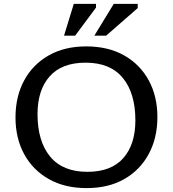

<svg xmlns="http://www.w3.org/2000/svg" viewBox="-20 -955 887 985"><path d="M422.5 -717Q535 -717 616.8 -670.8Q698.5 -624.5 743 -542.8Q787.5 -461 787.5 -354.5Q787.5 -247.5 743.2 -165.2Q699 -83 617.8 -36.5Q536.5 10 424.5 10Q312.5 10 230.5 -36.2Q148.5 -82.5 104 -164.2Q59.5 -246 59.5 -352.5Q59.5 -460 103.8 -542Q148 -624 229.5 -670.5Q311 -717 422.5 -717ZM428 -73.5Q550.5 -73.5 612.5 -143.8Q674.5 -214 674.5 -337.5Q674.5 -476.5 610.2 -555Q546 -633.5 419 -633.5Q297 -633.5 234.8 -563.2Q172.5 -493 172.5 -369.5Q172.5 -230.5 237 -152Q301.5 -73.5 428 -73.5ZM464 -772 563.5 -935H686.5V-913.5L524.5 -772ZM308.5 -772 358.5 -935H472.5V-916L365.5 -772Z"/></svg>

Font: Newsreader 6pt
Style: Regular
Weight: 400
Designer: Hugues Gentile
Foundry: Production Type
Version: Version 1.003; ttfautohint (v1.8.3)